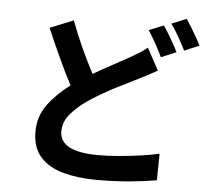

<svg xmlns="http://www.w3.org/2000/svg" viewBox="-59 -907 1118 1029"><g transform="rotate(5 500.0 -392.0)"><path d="M785 -797Q798 -779 813 -754Q828 -729 842 -704Q856 -679 865 -660L784 -626Q769 -657 747.5 -696.5Q726 -736 706 -765ZM904 -843Q917 -824 932.5 -798.5Q948 -773 962 -748.5Q976 -724 985 -706L905 -672Q889 -704 867 -743Q845 -782 824 -810ZM302 -782Q331 -704 363.5 -633.5Q396 -563 427 -505Q482 -537 532.5 -564Q583 -591 618 -611Q646 -627 668.5 -641Q691 -655 710 -671L774 -553Q726 -526 674 -500Q627 -477 561 -443.5Q495 -410 426 -366Q364 -325 325.5 -281Q287 -237 287 -184Q287 -74 496 -74Q547 -74 605.5 -79Q664 -84 721 -92Q778 -100 822 -110L820 33Q756 44 676.5 51.5Q597 59 499 59Q400 59 320.5 38Q241 17 195 -33.5Q149 -84 149 -170Q149 -253 196 -316.5Q243 -380 315 -433Q281 -497 245.5 -574.5Q210 -652 176 -731Z"/></g></svg>

Font: Source Han Sans
Style: Bold
Weight: 700
Designer: Ryoko NISHIZUKA Ë•øÂ°öÊ∂ºÂ≠ê (kana, bopomofo & ideographs); Paul D. Hunt (Latin, Greek & Cyrillic); Sandoll Communicatio
Foundry: Adobe
Version: Version 2.004;hotconv 1.0.118;makeotfexe 2.5.65603